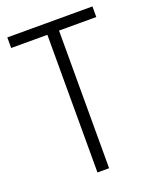

<svg xmlns="http://www.w3.org/2000/svg" viewBox="-133 -776 683 852"><g transform="rotate(-20 208.5 -350.0)"><path d="M233 -650H409V-700H7V-650H178V0H233Z"/></g></svg>

Font: Advent Pro
Style: Regular
Weight: 400
Designer: VivaRado, Andreas Kalpakidis
Foundry: VivaRado, Andreas Kalpakidis
Version: Version 3.000